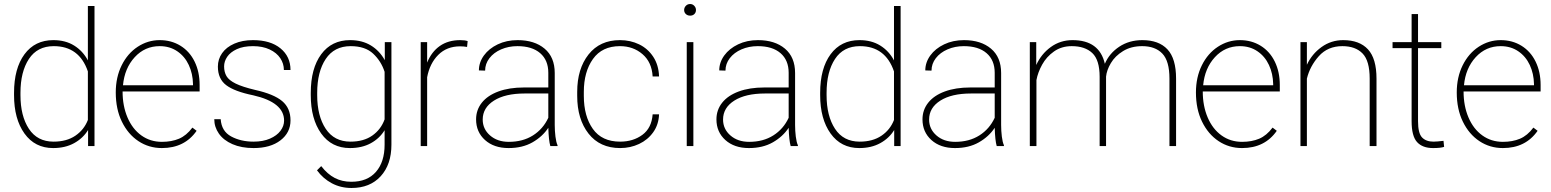

<svg xmlns="http://www.w3.org/2000/svg" viewBox="-20 -728 7729 957"><path d="M246 -528Q306 -528 349.5 -501Q393 -474 418 -427V-698H451V0H419V-80Q394 -39 349.5 -14.5Q305 10 245 10Q154 10 102 -62.5Q50 -135 50 -254V-265Q50 -387 102 -457.5Q154 -528 246 -528ZM247 -22Q312 -22 355.5 -51.5Q399 -81 418 -130V-372Q375 -498 248 -498Q166 -498 124 -434Q82 -370 82 -265V-254Q82 -150 124 -86Q166 -22 247 -22Z M557 -267Q557 -343 586.5 -402.5Q616 -462 666.5 -495Q717 -528 776 -528Q834 -528 879.5 -500Q925 -472 950 -421Q975 -370 975 -304V-272H591Q591 -200 615.5 -142.5Q640 -85 684.5 -53Q729 -21 787 -21Q835 -21 872 -36.5Q909 -52 939 -92L960 -76Q900 10 787 10Q722 10 670 -24.5Q618 -59 587.5 -121.5Q557 -184 557 -267ZM593 -303H942V-309Q941 -361 921 -404Q901 -447 863.5 -472.5Q826 -498 776 -498Q702 -498 651.5 -443Q601 -388 593 -303Z M1242 -253Q1149 -272 1107.5 -303.5Q1066 -335 1066 -396Q1066 -433 1087 -463Q1108 -493 1148 -510.5Q1188 -528 1241 -528Q1328 -528 1378 -487Q1428 -446 1428 -379H1395Q1395 -411 1377 -438Q1359 -465 1324 -481.5Q1289 -498 1241 -498Q1193 -498 1160.5 -483Q1128 -468 1112.5 -445Q1097 -422 1097 -397Q1097 -369 1109 -348.5Q1121 -328 1154.5 -311.5Q1188 -295 1251 -280Q1345 -259 1386.5 -224Q1428 -189 1428 -128Q1428 -67 1378 -28.5Q1328 10 1244 10Q1183 10 1138.5 -9.5Q1094 -29 1071 -62Q1048 -95 1048 -134H1080Q1084 -74 1132 -48Q1180 -22 1244 -22Q1291 -22 1325.5 -37Q1360 -52 1378 -76Q1396 -100 1396 -127Q1396 -218 1242 -253Z M1725 -528Q1785 -528 1828.5 -501.5Q1872 -475 1898 -428V-518H1931V-7Q1931 92 1877.5 150.5Q1824 209 1732 209Q1678 209 1634 185.5Q1590 162 1560 121L1581 100Q1612 140 1648.5 159Q1685 178 1731 178Q1811 178 1854 128.5Q1897 79 1897 -7V-79Q1872 -38 1828 -14Q1784 10 1724 10Q1633 10 1581 -62.5Q1529 -135 1529 -254V-265Q1529 -387 1581 -457.5Q1633 -528 1725 -528ZM1727 -22Q1793 -22 1836 -52.5Q1879 -83 1897 -133V-370Q1880 -423 1840 -460.5Q1800 -498 1728 -498Q1646 -498 1603.5 -434Q1561 -370 1561 -265V-254Q1561 -150 1603.5 -86Q1646 -22 1727 -22Z M2077 -518H2109V-416Q2131 -470 2172.5 -499Q2214 -528 2274 -528Q2298 -528 2311 -523L2308 -494Q2293 -497 2273 -497Q2207 -497 2164.5 -454.5Q2122 -412 2109 -343V0H2077Z M2559 -498Q2515 -498 2478 -482Q2441 -466 2419.5 -438Q2398 -410 2398 -376L2367 -377Q2367 -417 2392 -451.5Q2417 -486 2461 -507Q2505 -528 2560 -528Q2644 -528 2694.5 -485.5Q2745 -443 2745 -364V-105Q2745 -76 2748.5 -47.5Q2752 -19 2759 -4V0H2723Q2715 -27 2713 -91Q2684 -47 2634 -18.5Q2584 10 2515 10Q2442 10 2397.5 -30Q2353 -70 2353 -133Q2353 -180 2381.5 -216Q2410 -252 2464 -272Q2518 -292 2592 -292H2713V-365Q2713 -428 2672.5 -463Q2632 -498 2559 -498ZM2713 -141V-262H2595Q2498 -262 2442 -226.5Q2386 -191 2386 -132Q2386 -85 2422.5 -53Q2459 -21 2516 -21Q2586 -21 2636.5 -53Q2687 -85 2713 -141Z M3233 -158H3265Q3263 -107 3236 -69Q3209 -31 3165.5 -10.5Q3122 10 3071 10Q2970 10 2913.5 -62Q2857 -134 2857 -250V-270Q2857 -385 2913.5 -456.5Q2970 -528 3070 -528Q3122 -528 3165.5 -507Q3209 -486 3236 -445Q3263 -404 3265 -347H3233Q3229 -418 3182.5 -458Q3136 -498 3070 -498Q2981 -498 2935.5 -434Q2890 -370 2890 -270V-250Q2890 -149 2935 -85.5Q2980 -22 3071 -22Q3136 -22 3182 -56Q3228 -90 3233 -158Z M3420 -708Q3432 -708 3440.5 -699Q3449 -690 3449 -678Q3449 -666 3441 -658Q3433 -650 3420 -650Q3407 -650 3398.5 -658Q3390 -666 3390 -678Q3390 -690 3398.5 -699Q3407 -708 3420 -708ZM3403 -518H3436V0H3403Z M3757 -498Q3713 -498 3676 -482Q3639 -466 3617.5 -438Q3596 -410 3596 -376L3565 -377Q3565 -417 3590 -451.5Q3615 -486 3659 -507Q3703 -528 3758 -528Q3842 -528 3892.5 -485.5Q3943 -443 3943 -364V-105Q3943 -76 3946.5 -47.5Q3950 -19 3957 -4V0H3921Q3913 -27 3911 -91Q3882 -47 3832 -18.5Q3782 10 3713 10Q3640 10 3595.5 -30Q3551 -70 3551 -133Q3551 -180 3579.5 -216Q3608 -252 3662 -272Q3716 -292 3790 -292H3911V-365Q3911 -428 3870.5 -463Q3830 -498 3757 -498ZM3911 -141V-262H3793Q3696 -262 3640 -226.5Q3584 -191 3584 -132Q3584 -85 3620.5 -53Q3657 -21 3714 -21Q3784 -21 3834.5 -53Q3885 -85 3911 -141Z M4264 -528Q4324 -528 4367.5 -501Q4411 -474 4436 -427V-698H4469V0H4437V-80Q4412 -39 4367.5 -14.5Q4323 10 4263 10Q4172 10 4120 -62.5Q4068 -135 4068 -254V-265Q4068 -387 4120 -457.5Q4172 -528 4264 -528ZM4265 -22Q4330 -22 4373.5 -51.5Q4417 -81 4436 -130V-372Q4393 -498 4266 -498Q4184 -498 4142 -434Q4100 -370 4100 -265V-254Q4100 -150 4142 -86Q4184 -22 4265 -22Z M4784 -498Q4740 -498 4703 -482Q4666 -466 4644.5 -438Q4623 -410 4623 -376L4592 -377Q4592 -417 4617 -451.5Q4642 -486 4686 -507Q4730 -528 4785 -528Q4869 -528 4919.5 -485.5Q4970 -443 4970 -364V-105Q4970 -76 4973.5 -47.5Q4977 -19 4984 -4V0H4948Q4940 -27 4938 -91Q4909 -47 4859 -18.5Q4809 10 4740 10Q4667 10 4622.5 -30Q4578 -70 4578 -133Q4578 -180 4606.5 -216Q4635 -252 4689 -272Q4743 -292 4817 -292H4938V-365Q4938 -428 4897.5 -463Q4857 -498 4784 -498ZM4938 -141V-262H4820Q4723 -262 4667 -226.5Q4611 -191 4611 -132Q4611 -85 4647.5 -53Q4684 -21 4741 -21Q4811 -21 4861.5 -53Q4912 -85 4938 -141Z M5113 -518H5145V-404Q5170 -459 5217.5 -493.5Q5265 -528 5326 -528Q5460 -528 5487 -410Q5509 -462 5558.5 -495Q5608 -528 5674 -528Q5756 -528 5799 -482Q5842 -436 5842 -336V0H5809V-336Q5809 -424 5773.5 -461Q5738 -498 5673 -498Q5618 -498 5578 -473.5Q5538 -449 5517 -413.5Q5496 -378 5493 -346V0H5461V-345Q5461 -429 5424.5 -463.5Q5388 -498 5322 -498Q5271 -498 5233.5 -471.5Q5196 -445 5174.5 -406Q5153 -367 5146 -329V0H5113Z M5941 -267Q5941 -343 5970.5 -402.5Q6000 -462 6050.5 -495Q6101 -528 6160 -528Q6218 -528 6263.5 -500Q6309 -472 6334 -421Q6359 -370 6359 -304V-272H5975Q5975 -200 5999.5 -142.5Q6024 -85 6068.5 -53Q6113 -21 6171 -21Q6219 -21 6256 -36.5Q6293 -52 6323 -92L6344 -76Q6284 10 6171 10Q6106 10 6054 -24.5Q6002 -59 5971.5 -121.5Q5941 -184 5941 -267ZM5977 -303H6326V-309Q6325 -361 6305 -404Q6285 -447 6247.5 -472.5Q6210 -498 6160 -498Q6086 -498 6035.5 -443Q5985 -388 5977 -303Z M6462 -518H6494V-405Q6519 -459 6567 -493.5Q6615 -528 6675 -528Q6756 -528 6798.5 -482Q6841 -436 6841 -336V0H6807V-336Q6807 -425 6771.5 -461.5Q6736 -498 6671 -498Q6598 -498 6553.5 -448Q6509 -398 6494 -336V0H6462Z M7125 -22Q7141 -22 7175 -26L7178 4Q7161 10 7123 10Q7070 10 7043 -20Q7016 -50 7016 -124V-488H6921V-518H7016V-658H7048V-518H7164V-488H7048V-124Q7048 -64 7068 -43Q7088 -22 7125 -22Z M7241 -267Q7241 -343 7270.5 -402.5Q7300 -462 7350.5 -495Q7401 -528 7460 -528Q7518 -528 7563.5 -500Q7609 -472 7634 -421Q7659 -370 7659 -304V-272H7275Q7275 -200 7299.5 -142.5Q7324 -85 7368.5 -53Q7413 -21 7471 -21Q7519 -21 7556 -36.5Q7593 -52 7623 -92L7644 -76Q7584 10 7471 10Q7406 10 7354 -24.5Q7302 -59 7271.5 -121.5Q7241 -184 7241 -267ZM7277 -303H7626V-309Q7625 -361 7605 -404Q7585 -447 7547.5 -472.5Q7510 -498 7460 -498Q7386 -498 7335.5 -443Q7285 -388 7277 -303Z"/></svg>

Font: Freesentation 1 Thin
Style: Regular
Weight: 250
Designer: glyphs from Roboto by Christian Robertson / Hangul glyphs from Noto Sans CJK(Source Han Sans) by Jang Soo-young and Kang
Foundry: PT&
Version: Version 2.001